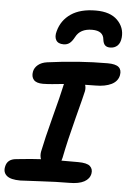

<svg xmlns="http://www.w3.org/2000/svg" viewBox="-71 -1030 749 1110"><g transform="rotate(5 303.5 -474.5)"><path d="M439.9 -982.9Q523.4 -982.9 565.4 -940.9Q607.4 -898.9 602.1 -840.8Q599.1 -808.6 582.3 -792.7Q565.4 -776.9 540 -776.9Q520.5 -776.9 510.3 -786.9Q500 -796.9 497.1 -819.8Q492.7 -870.1 428.2 -870.1Q358.9 -870.1 333 -819.8Q319.3 -793.9 304.9 -783Q290.5 -772 270 -772Q238.3 -772 226.6 -792Q214.8 -812 224.1 -844.2Q241.2 -908.7 295.7 -945.8Q350.1 -982.9 439.9 -982.9ZM89.8 34.2Q33.7 34.2 11 14.9Q-11.7 -4.4 -4.9 -37.1Q3.4 -82.5 55.2 -86.9Q151.4 -97.2 198.2 -99.1Q190.9 -118.2 194.8 -142.1Q210 -217.8 244.6 -349.6Q279.3 -481.4 289.1 -528.8Q291 -539.6 293 -543.9Q277.8 -542.5 257.1 -540.3Q236.3 -538.1 224.9 -537.1Q213.4 -536.1 198.7 -535.2Q184.1 -534.2 171.9 -534.2Q132.8 -534.2 117.7 -552Q102.5 -569.8 107.9 -599.1Q112.3 -622.6 132.6 -639.2Q152.8 -655.8 185.1 -660.2Q367.2 -685.1 534.2 -685.1Q580.6 -685.1 598.6 -669.2Q616.7 -653.3 610.8 -622.1Q603.5 -586.4 567.4 -568.6Q531.2 -550.8 475.1 -550.8Q434.1 -550.8 415 -549.8Q420.9 -532.2 417 -512.2Q412.1 -488.3 377 -354Q341.8 -219.7 321.8 -118.2Q320.8 -115.7 319.3 -109.6Q317.9 -103.5 316.9 -101.1H413.1Q465.3 -101.1 483.2 -84.5Q501 -67.9 496.1 -41Q490.2 -10.7 459.5 6.1Q428.7 22.9 373 22.9Q298.8 22.9 200.9 28.6Q103 34.2 89.8 34.2Z"/></g></svg>

Font: Shantell Sans Bouncy
Style: Italic
Weight: 600
Italic angle: -11.31°
Designer: Stephen Nixon, Anya Danilova, Shantell Martin
Foundry: Arrow Type
Version: Version 1.006;[9816181b4]